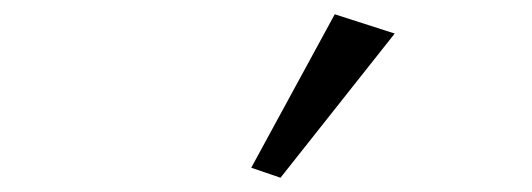

<svg xmlns="http://www.w3.org/2000/svg" viewBox="-20 -816 746 269"><path d="M373 -567 533 -769 449 -796 332 -581Z"/></svg>

Font: TPK Tissa Web Quiz
Style: Regular
Weight: 400
Designer: Jacques Le Bailly, Suppakit Chalermlarp | Katatrad Co.,Ltd.
Foundry: Jacques Le Bailly, Cadson Demak Co.,Ltd.
Version: Version 5.000;Glyphs 3.1.2 (3151)